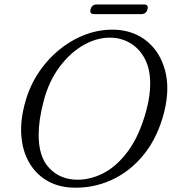

<svg xmlns="http://www.w3.org/2000/svg" viewBox="-20 -850 806 884"><path d="M515 -713Q599.5 -708 658.8 -658.2Q718 -608.5 740.2 -525Q762.5 -441.5 736 -334.5Q707 -219 642.8 -139.2Q578.5 -59.5 491 -20.2Q403.5 19 305.5 13.5Q241.5 9.5 192 -21Q142.5 -51.5 112.8 -104.2Q83 -157 78 -228.2Q73 -299.5 97.5 -384.5Q119 -459.5 161.5 -521.2Q204 -583 260.8 -627.2Q317.5 -671.5 382.5 -694Q447.5 -716.5 515 -713ZM322.5 -23Q388.5 -19 452.8 -51Q517 -83 569.5 -154.2Q622 -225.5 653 -339Q663 -376 667.5 -408.2Q672 -440.5 671.5 -468.5Q671 -532 648 -577Q625 -622 586.5 -647.2Q548 -672.5 501.5 -676Q436 -681 371 -646Q306 -611 254.8 -542.8Q203.5 -474.5 179.5 -379Q168.5 -336 163.2 -299Q158 -262 158 -230.5Q157.5 -131 203.8 -79.5Q250 -28 322.5 -23ZM397 -807Q403 -829.5 425.5 -829.5H642.5Q665 -829.5 659 -807Q653 -785 630.5 -785H413.5Q391 -785 397 -807Z"/></svg>

Font: Fraunces 9pt S050 Light
Style: Italic
Weight: 300
Italic angle: -16°
Version: Version 1.000; ttfautohint (v1.8.3)